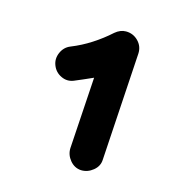

<svg xmlns="http://www.w3.org/2000/svg" viewBox="-63 -804 388 437"><g transform="rotate(15 131.0 -585.0)"><path d="M165 -419.9Q149.4 -420.9 138.9 -433.6Q128.4 -446.3 128.9 -461.9L139.6 -630.9Q127.9 -626 117.9 -621.3Q107.9 -616.7 96.7 -612.3Q82 -606.4 67.6 -613.3Q53.2 -620.1 47.4 -634.8Q41.5 -649.4 48.1 -664.6Q54.7 -679.7 69.3 -685.5Q93.8 -695.3 115.7 -709.5Q137.7 -723.6 157.2 -741.2Q169.4 -751.5 182.6 -751.5Q199.7 -751.5 211.7 -739.3Q223.6 -727.1 222.7 -710L207 -456.1Q206.5 -440.4 193.6 -429.9Q180.7 -419.4 165 -419.9Z"/></g></svg>

Font: Mikhak Black
Style: Regular
Weight: 900
Designer: Amin Abedi
Version: Version 3.3